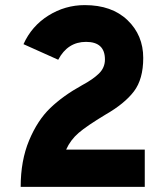

<svg xmlns="http://www.w3.org/2000/svg" viewBox="-20 -732 651 752"><path d="M61 0Q61 -103 94 -182Q127 -261 177 -309Q227 -357 301 -398Q344 -421 367.5 -444Q391 -467 391 -499Q391 -568 317 -568Q245 -568 208 -498L72 -559Q104 -630 169.5 -671Q235 -712 312 -712Q418 -712 479.5 -653Q541 -594 541 -505Q541 -422 504.5 -374Q468 -326 393 -283Q320 -239 288 -211.5Q256 -184 239 -146H547V0Z"/></svg>

Font: Overpass Heavy
Style: Regular
Weight: 900
Designer: Delve Withrington, Thomas Jockin
Foundry: Delve Fonts
Version: Version 3.000;DELV;Overpass